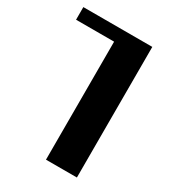

<svg xmlns="http://www.w3.org/2000/svg" viewBox="-174 -812 821 909"><g transform="rotate(30 236.5 -357.0)"><path d="M220 0V-645H12V-714H389V0Z"/></g></svg>

Font: Noto Serif Georgian SemiCondensed Extra
Style: Regular
Weight: 800
Width: 4
Designer: Monotype Design Team
Foundry: Monotype Imaging Inc.
Version: Version 1.901